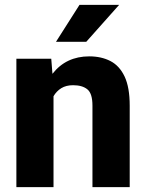

<svg xmlns="http://www.w3.org/2000/svg" viewBox="-20 -770 602 790"><path d="M280.8 -419.4Q252 -419.4 232.2 -407.2Q212.4 -395 200.2 -374V0H47.4V-528.3H190.9L195.8 -466.3Q252 -538.1 347.2 -538.1Q397 -538.1 434.3 -518.8Q471.7 -499.5 492.7 -455.1Q513.7 -410.6 513.7 -335V0H360.4V-335.4Q360.4 -385.3 339.6 -402.3Q318.8 -419.4 280.8 -419.4ZM210.4 -598.1 307.1 -750H470.2L335 -598.1Z"/></svg>

Font: Vazirmatn RD FD ExtraBold
Style: Regular
Weight: 800
Designer: Saber Rastikerdar
Foundry: Saber Rastikerdar
Version: Version 33.003